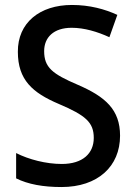

<svg xmlns="http://www.w3.org/2000/svg" viewBox="-20 -744 545 774"><path d="M464 -197C464 -302 405 -354 294 -402C191 -446 158 -472 158 -538C158 -593 196 -632 269 -632C320 -632 373 -616 421 -594L453 -684C403 -707 342 -724 270 -724C140 -724 51 -652 52 -535C52 -422 111 -370 217 -325C325 -279 358 -251 358 -188C358 -126 314 -83 229 -83C166 -83 96 -101 45 -127V-25C93 -1 154 10 228 10C374 10 464 -73 464 -197Z"/></svg>

Font: Noto Sans Lao SemiCondensed Medium
Style: Regular
Weight: 500
Width: 4
Designer: Monotype Design Team
Foundry: Monotype Imaging Inc.
Version: Version 2.003